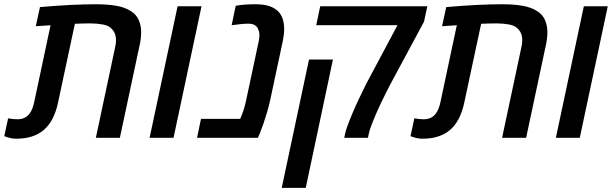

<svg xmlns="http://www.w3.org/2000/svg" viewBox="-56 -661 2940 921"><path d="M21 4.4Q6.8 4.4 -6.6 1.2Q-20 -2 -35.6 -7.8L-17.1 -93.3Q6.8 -88.9 28.3 -88.9Q66.4 -88.9 86.9 -117.7Q100.6 -136.2 107.9 -170.4L186.5 -540Q168.9 -539.1 151.4 -537.6Q133.8 -536.1 115.7 -535.2L135.7 -627Q291 -640.6 405.3 -640.6Q459.5 -640.6 502 -633.3Q544.4 -626 573.7 -606.4Q599.1 -589.8 610.1 -563.5Q621.1 -537.1 621.1 -507.3Q621.1 -473.6 612.3 -437.5L519 0H403.8L496.1 -433.6Q500.5 -452.1 500.5 -468.8Q500.5 -500.5 482.4 -520Q467.8 -538.1 438 -543.5Q408.2 -548.8 377 -548.8Q359.9 -548.8 341.3 -548.3Q322.8 -547.9 303.2 -546.9L222.7 -170.4Q204.1 -81.1 154.8 -38.3Q105.5 4.4 21 4.4Z M661.6 0 795.9 -630.9H910.6L776.4 0Z M889.2 0 908.2 -90.8H1096.2Q1115.7 -135.7 1124.5 -179.2L1185.5 -465.3Q1188.5 -481 1188.5 -492.7Q1188.5 -507.8 1183.6 -516.6Q1180.7 -530.3 1168.7 -538.8Q1156.7 -547.4 1135.7 -547.4Q1104 -547.4 1055.2 -540L1074.7 -633.3Q1113.8 -640.6 1167.5 -640.6Q1211.9 -640.6 1238.3 -630.9Q1264.6 -621.1 1279.8 -605Q1294.4 -589.4 1300.8 -567.9Q1307.1 -546.4 1307.1 -521.5Q1307.1 -496.6 1300.8 -465.3L1239.7 -179.2Q1233.9 -152.8 1225.3 -123.5Q1216.8 -94.2 1207.8 -68.1Q1198.7 -42 1191.9 -25.4L1181.2 0Z M1595.2 0Q1596.2 -4.4 1597.2 -9Q1598.1 -13.7 1599.1 -18.6Q1605.5 -47.9 1632.3 -112.1Q1659.2 -176.3 1699.7 -256.8Q1702.6 -262.2 1704.8 -266.4Q1707 -270.5 1708.5 -273.4L1850.6 -540H1460.9L1480 -630.9H1993.7L1978 -557.1L1824.7 -272Q1820.8 -265.1 1812 -248.3Q1803.2 -231.4 1793.2 -211.2Q1783.2 -190.9 1774.7 -173.1Q1766.1 -155.3 1762.2 -147Q1746.6 -112.8 1731.9 -76.7Q1717.3 -40.5 1712.9 -18.6L1709 0ZM1295.4 240.2 1426.3 -375.5H1541L1410.6 240.2Z M1969.7 4.4Q1955.6 4.4 1942.1 1.2Q1928.7 -2 1913.1 -7.8L1931.6 -93.3Q1955.6 -88.9 1977.1 -88.9Q2015.1 -88.9 2035.6 -117.7Q2049.3 -136.2 2056.6 -170.4L2135.3 -540Q2117.7 -539.1 2100.1 -537.6Q2082.5 -536.1 2064.5 -535.2L2084.5 -627Q2239.7 -640.6 2354 -640.6Q2408.2 -640.6 2450.7 -633.3Q2493.2 -626 2522.5 -606.4Q2547.9 -589.8 2558.8 -563.5Q2569.8 -537.1 2569.8 -507.3Q2569.8 -473.6 2561 -437.5L2467.8 0H2352.5L2444.8 -433.6Q2449.2 -452.1 2449.2 -468.8Q2449.2 -500.5 2431.2 -520Q2416.5 -538.1 2386.7 -543.5Q2356.9 -548.8 2325.7 -548.8Q2308.6 -548.8 2290 -548.3Q2271.5 -547.9 2252 -546.9L2171.4 -170.4Q2152.8 -81.1 2103.5 -38.3Q2054.2 4.4 1969.7 4.4Z M2610.4 0 2744.6 -630.9H2859.4L2725.1 0Z"/></svg>

Font: Open Sans SemiBold
Style: Italic
Weight: 600
Italic angle: -12°
Designer: Monotype Design Team
Foundry: Monotype Imaging Inc.
Version: Version 3.003; ttfautohint (v1.8.4)